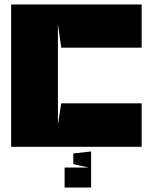

<svg xmlns="http://www.w3.org/2000/svg" viewBox="-20 -659 686 862"><path d="M240 -550V-100L255 -195H616V0H30V-639H616V-445H255L240 -550ZM309 30V78L378 93H270V183H389V21Z"/></svg>

Font: Banana Brick
Style: Regular
Weight: 400
Designer: artmaker
Foundry: artmaker
Version: Version 4.000 2011 initial release